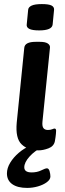

<svg xmlns="http://www.w3.org/2000/svg" viewBox="-20 -730 318 941"><path d="M168 7Q117 7 86 -22.5Q55 -52 62 -129L99 -496Q102 -525 155 -525H175Q202 -525 214 -517Q226 -509 225 -497L188 -133Q186 -111 193 -102Q200 -93 215 -93Q227 -93 235.5 -96.5Q244 -100 247 -100Q255 -100 255 -89Q255 -86 254 -73.5Q253 -61 249 -38Q244 -13 217.5 -3Q191 7 168 7ZM172 -581Q138 -581 123.5 -588.5Q109 -596 111 -610L118 -682Q119 -695 135 -702.5Q151 -710 185 -710Q219 -710 232.5 -703Q246 -696 245 -682L238 -610Q235 -581 172 -581ZM113 191Q66 191 40 172.5Q14 154 14 120Q14 94 30 67.5Q46 41 72.5 18.5Q99 -4 130 -17L189 -10Q150 9 124.5 37.5Q99 66 99 90Q99 115 135 115Q162 115 182 105Q202 95 210 95Q219 95 223 109Q227 123 227 135Q227 150 209.5 163Q192 176 166 183.5Q140 191 113 191Z"/></svg>

Font: Asap Semi Expanded Semi Expanded SemiBold
Style: Italic
Weight: 600
Width: 6
Italic angle: -6°
Designer: Pablo Cosgaya
Foundry: Omnibus-Type
Version: Version 3.001; ttfautohint (v1.8.4.7-5d5b)